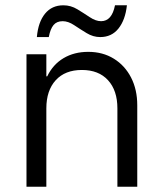

<svg xmlns="http://www.w3.org/2000/svg" viewBox="-20 -705 615 725"><path d="M80 0V-500H155V-416.7H158.3Q180 -461.7 220 -485.4Q260 -509.2 313.3 -509.2Q368.3 -509.2 410 -483.3Q451.7 -457.5 475 -412.1Q498.3 -366.7 498.3 -307.5V0H423.3V-295.8Q423.3 -363.3 387.9 -402.1Q352.5 -440.8 289.2 -440.8Q225.8 -440.8 190.4 -402.1Q155 -363.3 155 -295.8V0ZM119.2 -565Q124.2 -621.7 150 -653.3Q175.8 -685 219.2 -685Q247.5 -685 272.1 -670Q296.7 -655 319.2 -640Q341.7 -625 361.7 -625Q402.5 -625 414.2 -685H459.2Q453.3 -630 427.5 -597.5Q401.7 -565 358.3 -565Q331.7 -565 307.1 -580Q282.5 -595 260 -610Q237.5 -625 216.7 -625Q194.2 -625 182.1 -610.4Q170 -595.8 164.2 -565Z"/></svg>

Font: Funnel Sans Light
Style: Regular
Weight: 300
Designer: NORD ID, Kristian Moeller
Foundry: Dicotype
Version: Version 1.000